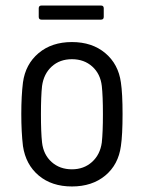

<svg xmlns="http://www.w3.org/2000/svg" viewBox="-20 -666 515 694"><path d="M63 -138Q57 -188 57 -254Q57 -320 63 -368Q72 -434 119.5 -474Q167 -514 240 -514Q313 -514 360.5 -474Q408 -434 417 -368Q423 -328 423 -254Q423 -178 417 -138Q408 -71 360.5 -31.5Q313 8 240 8Q167 8 120 -31.5Q73 -71 63 -138ZM348 -151Q352 -188 352 -253Q352 -319 348 -355Q343 -399 313.5 -425.5Q284 -452 240 -452Q196 -452 167 -425.5Q138 -399 132 -355Q128 -319 128 -253Q128 -187 132 -151Q137 -107 166.5 -80.5Q196 -54 240 -54Q283 -54 312.5 -80.5Q342 -107 348 -151ZM120 -605V-636Q120 -646 130 -646H345Q355 -646 355 -636V-605Q355 -595 345 -595H130Q120 -595 120 -605Z"/></svg>

Font: Barlow Semi Condensed
Style: Regular
Weight: 400
Width: 4
Designer: Jeremy Tribby
Foundry: Tribby Type
Version: Version 1.408;December 10, 2018;FontCreator 11.5.0.2430 64-b